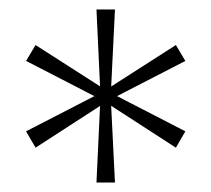

<svg xmlns="http://www.w3.org/2000/svg" viewBox="-20 -810 446 405"><path d="M222.5 -790 213.5 -606.5 222.5 -425H183.5L192 -607L183.5 -790ZM351 -715 371 -681.5 208 -597.5 55 -498.5 35 -533 198 -617ZM55 -715 208 -617 371 -533 351 -498.5 198 -597.5 35 -681.5Z"/></svg>

Font: Hepta Slab Light
Style: Regular
Weight: 300
Designer: Michael LaGattuta
Foundry: Michael LaGattuta
Version: Version 1.102